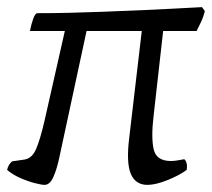

<svg xmlns="http://www.w3.org/2000/svg" viewBox="-20 -519 595 539"><path d="M105 0Q97 0 77.5 -5Q58 -10 36.5 -19.5Q15 -29 0 -42Q3 -57 14 -66L48 -71Q70 -74 81.5 -101Q93 -128 105 -180L162 -432H64Q68 -452 73.5 -467Q79 -482 85 -482Q128 -482 172.5 -483Q217 -484 269.5 -486Q322 -488 389.5 -491Q457 -494 547 -499L555 -488Q551 -471 543.5 -455.5Q536 -440 532 -432H438L411 -192Q404 -132 411.5 -99.5Q419 -67 460 -67Q468 -67 477 -68.5Q486 -70 497 -72Q501 -70 503.5 -62Q506 -54 504 -42Q484 -27 450.5 -13.5Q417 0 394 0Q360 0 347 -31.5Q334 -63 343 -134L378 -432H223L147 -79Q140 -45 130 -22.5Q120 0 105 0Z"/></svg>

Font: Texturina 72pt 72pt Light
Style: Italic
Weight: 300
Italic angle: -11°
Designer: Guillermo Torres Carreño
Foundry: Omnibus-Type
Version: Version 1.002; ttfautohint (v1.8.3)